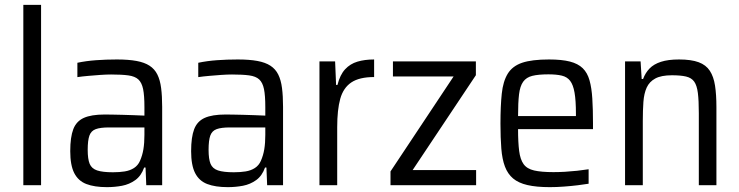

<svg xmlns="http://www.w3.org/2000/svg" viewBox="-20 -763 3046 791"><path d="M76.1 0V-743H149.2V0Z M420.4 8Q369.2 8 335.7 -4.9Q302.2 -17.8 285.8 -50.1Q269.4 -82.4 269.4 -140.2Q269.4 -197.8 281.9 -230.7Q294.5 -263.5 325.3 -277.3Q356.1 -291.2 410.7 -291.2Q422.6 -291.2 441 -290.9Q459.5 -290.7 483.2 -290Q506.8 -289.2 530.5 -288.5Q554.2 -287.7 575 -286.7V-321.8Q575 -369.1 569.6 -395.9Q564.1 -422.7 550 -435.7Q535.9 -448.7 508.7 -452.4Q481.4 -456.1 437.9 -456.1Q419 -456.1 393.9 -454.4Q368.8 -452.7 343.8 -450.4Q318.8 -448.2 298.8 -445.3V-504.4Q334.7 -512 376 -515Q417.4 -518 461.3 -518Q509.1 -518 542.3 -511.9Q575.4 -505.8 596.2 -492.2Q617.1 -478.6 628.3 -456Q639.6 -433.4 643.8 -400.3Q648.1 -367.3 648.1 -322.9V0H582.6L579.6 -72.8H573.9Q561.9 -38.7 537.5 -21.1Q513.1 -3.5 482.8 2.3Q452.5 8 420.4 8ZM445.3 -53.3Q472.3 -53.3 494 -56.8Q515.7 -60.3 532 -70.8Q548.4 -81.4 556.7 -100.3Q566.6 -122.7 570.8 -148.2Q575 -173.6 575 -207.3V-238H429.4Q393.6 -238 374.5 -231Q355.5 -224.1 348.4 -204.5Q341.3 -184.8 341.3 -145.6Q341.3 -107.8 349.4 -88.1Q357.5 -68.5 380 -60.9Q402.6 -53.3 445.3 -53.3Z M918.4 8Q867.2 8 833.7 -4.9Q800.2 -17.8 783.8 -50.1Q767.4 -82.4 767.4 -140.2Q767.4 -197.8 779.9 -230.7Q792.5 -263.5 823.3 -277.3Q854.1 -291.2 908.7 -291.2Q920.6 -291.2 939 -290.9Q957.5 -290.7 981.2 -290Q1004.8 -289.2 1028.5 -288.5Q1052.2 -287.7 1073 -286.7V-321.8Q1073 -369.1 1067.6 -395.9Q1062.1 -422.7 1048 -435.7Q1033.9 -448.7 1006.7 -452.4Q979.4 -456.1 935.9 -456.1Q917 -456.1 891.9 -454.4Q866.8 -452.7 841.8 -450.4Q816.8 -448.2 796.8 -445.3V-504.4Q832.7 -512 874 -515Q915.4 -518 959.3 -518Q1007.1 -518 1040.3 -511.9Q1073.4 -505.8 1094.2 -492.2Q1115.1 -478.6 1126.3 -456Q1137.6 -433.4 1141.8 -400.3Q1146.1 -367.3 1146.1 -322.9V0H1080.6L1077.6 -72.8H1071.9Q1059.9 -38.7 1035.5 -21.1Q1011.1 -3.5 980.8 2.3Q950.5 8 918.4 8ZM943.3 -53.3Q970.3 -53.3 992 -56.8Q1013.7 -60.3 1030 -70.8Q1046.4 -81.4 1054.7 -100.3Q1064.6 -122.7 1068.8 -148.2Q1073 -173.6 1073 -207.3V-238H927.4Q891.6 -238 872.5 -231Q853.5 -224.1 846.4 -204.5Q839.3 -184.8 839.3 -145.6Q839.3 -107.8 847.4 -88.1Q855.5 -68.5 878 -60.9Q900.6 -53.3 943.3 -53.3Z M1296.1 0V-510H1360.6L1364.6 -413.2H1370.3Q1380.8 -454.9 1401.7 -477.5Q1422.6 -500.1 1452.5 -509Q1482.4 -518 1521.3 -518V-445.6Q1460.6 -445.6 1427.4 -423.4Q1394.3 -401.2 1381.7 -355.8Q1369.2 -310.4 1369.2 -239.4V0Z M1588.8 0V-56.8L1848.8 -448.1H1598.8V-510H1940.5V-453.2L1680 -62.4H1941.5V0Z M2245.2 8Q2189.8 8 2152.9 -0.6Q2115.9 -9.2 2093.8 -27.8Q2071.8 -46.3 2060.3 -76.6Q2048.8 -106.9 2045.3 -151.1Q2041.8 -195.3 2041.8 -254Q2041.8 -326.8 2047.2 -377.3Q2052.5 -427.8 2071.8 -459.4Q2091.2 -490.9 2131.2 -504.5Q2171.3 -518 2241.7 -518Q2294.5 -518 2327.9 -509.4Q2361.3 -500.8 2380.7 -482Q2400 -463.1 2408.7 -432.1Q2417.5 -401 2420.2 -356.8Q2423 -312.7 2423 -255.5V-231H2114.3Q2114.3 -176.4 2118.8 -141.2Q2123.3 -106.1 2137.1 -86.8Q2151 -67.5 2180.5 -60.7Q2209.9 -53.9 2260 -53.9Q2282.3 -53.9 2307.4 -55.3Q2332.4 -56.8 2357.9 -59.5Q2383.3 -62.3 2405 -65.7V-6.1Q2386.9 -3.1 2360.1 0.2Q2333.3 3.5 2303.2 5.7Q2273.2 8 2245.2 8ZM2352.7 -266.3V-294.4Q2352.7 -349.1 2347 -381.4Q2341.4 -413.7 2328.9 -430Q2316.4 -446.3 2294.3 -451.5Q2272.2 -456.7 2239.3 -456.7Q2197.7 -456.7 2173 -450.5Q2148.3 -444.4 2135.3 -426.2Q2122.3 -408 2118.3 -374.1Q2114.3 -340.2 2114.3 -284.8H2371.7Z M2555.1 0V-510H2619.1L2623.6 -437.6H2629.3Q2638.9 -463.2 2656.2 -481Q2673.5 -498.8 2703.1 -508.4Q2732.6 -518 2777.4 -518Q2827.6 -518 2858.2 -506.7Q2888.8 -495.4 2904.4 -471.3Q2920.1 -447.3 2925.8 -410.1Q2931.5 -372.9 2931.5 -321.1V0H2859V-296.5Q2859 -348.7 2855.1 -379.8Q2851.2 -410.8 2840 -426.7Q2828.7 -442.5 2806.4 -447.7Q2784 -452.9 2748.2 -452.9Q2704.2 -452.9 2679.8 -439.7Q2655.3 -426.5 2644.2 -402.2Q2633.2 -377.9 2630.7 -343.1Q2628.2 -308.3 2628.2 -264.5V0Z"/></svg>

Font: Saira Thin SemiCondensed
Style: Regular
Weight: 100
Width: 4
Version: Version 1.101